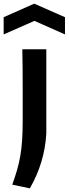

<svg xmlns="http://www.w3.org/2000/svg" viewBox="-60 -809 375 1049"><path d="M-40 -715 127 -789 295 -715V-621L128 -695L-40 -621ZM7 200Q22 158 33 120.5Q44 83 51 42.5Q58 2 61 -45.5Q64 -93 64 -154Q64 -168 64 -214Q64 -260 64 -318Q64 -376 63.5 -436Q63 -496 62 -540H193V-79Q184 80 103 220Z"/></svg>

Font: Encode Sans Narrow
Style: SemiBold
Weight: 600
Designer: Pablo Impallari, Andres Torresi
Foundry: Pablo Impallari, Andres Torresi
Version: Version 1.000; ttfautohint (v1.00) -l 8 -r 50 -G 200 -x 14 -